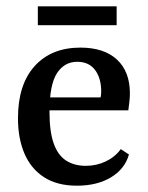

<svg xmlns="http://www.w3.org/2000/svg" viewBox="-20 -579 470 609"><path d="M37 -204Q37 -311 90 -369.5Q143 -428 235 -428Q310 -428 351 -390Q392 -352 392 -283Q392 -272 390.5 -257Q389 -242 387 -229H105V-270H299Q300 -275 300.5 -279Q301 -283 301 -289Q301 -331 281.5 -357Q262 -383 225 -383Q184 -383 160.5 -346.5Q137 -310 137 -224Q137 -161 150.5 -123.5Q164 -86 190 -69.5Q216 -53 252 -53Q286 -53 315.5 -67Q345 -81 363 -106L389 -89Q376 -43 332 -16.5Q288 10 224 10Q161 10 119.5 -17Q78 -44 57.5 -92Q37 -140 37 -204ZM100 -559H350V-499H100Z"/></svg>

Font: Yrsa Medium
Style: Regular
Weight: 500
Designer: Anna Giedrys (Yrsa+Rasa design), David Brezina (Yrsa art-direction, Rasa art-direction, design)
Foundry: Rosetta Type Foundry
Version: Version 2.004